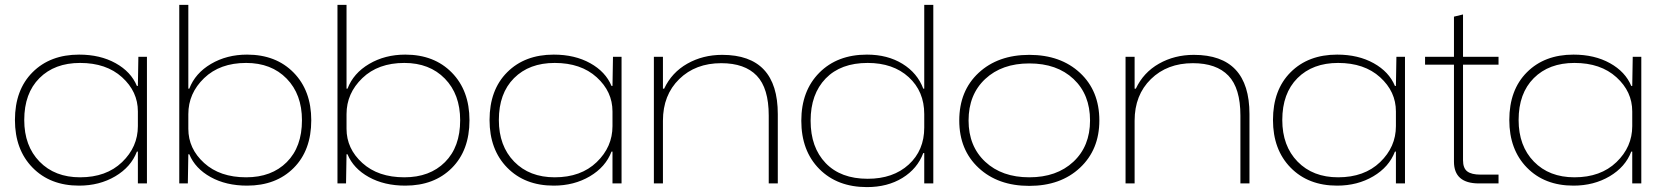

<svg xmlns="http://www.w3.org/2000/svg" viewBox="-20 -749 6788 784"><path d="M303 9Q185 9 113 -64.5Q41 -138 41 -259Q41 -382 113 -454Q185 -526 303 -526Q389 -526 452 -491Q515 -456 539 -398H543L545 -517H580V0H543V-130H539Q515 -67 450.5 -29Q386 9 303 9ZM307 -25Q414 -25 478.5 -87Q543 -149 543 -234V-294Q543 -375 478.5 -433.5Q414 -492 307 -492Q203 -492 141 -430Q79 -368 79 -259Q79 -153 141.5 -89Q204 -25 307 -25Z M989 9Q903 9 840 -26Q777 -61 753 -119H749L747 0H712V-729H749V-387H753Q777 -450 841.5 -488Q906 -526 989 -526Q1107 -526 1179 -452.5Q1251 -379 1251 -258Q1251 -135 1179 -63Q1107 9 989 9ZM985 -25Q1089 -25 1151 -87Q1213 -149 1213 -258Q1213 -364 1150.5 -428Q1088 -492 985 -492Q878 -492 813.5 -430Q749 -368 749 -283V-223Q749 -142 813.5 -83.5Q878 -25 985 -25Z M1635 9Q1549 9 1486 -26Q1423 -61 1399 -119H1395L1393 0H1358V-729H1395V-387H1399Q1423 -450 1487.5 -488Q1552 -526 1635 -526Q1753 -526 1825 -452.5Q1897 -379 1897 -258Q1897 -135 1825 -63Q1753 9 1635 9ZM1631 -25Q1735 -25 1797 -87Q1859 -149 1859 -258Q1859 -364 1796.5 -428Q1734 -492 1631 -492Q1524 -492 1459.5 -430Q1395 -368 1395 -283V-223Q1395 -142 1459.5 -83.5Q1524 -25 1631 -25Z M2241 9Q2123 9 2051 -64.5Q1979 -138 1979 -259Q1979 -382 2051 -454Q2123 -526 2241 -526Q2327 -526 2390 -491Q2453 -456 2477 -398H2481L2483 -517H2518V0H2481V-130H2477Q2453 -67 2388.5 -29Q2324 9 2241 9ZM2245 -25Q2352 -25 2416.5 -87Q2481 -149 2481 -234V-294Q2481 -375 2416.5 -433.5Q2352 -492 2245 -492Q2141 -492 2079 -430Q2017 -368 2017 -259Q2017 -153 2079.5 -89Q2142 -25 2245 -25Z M2650 0V-517H2687V-387H2692Q2723 -453 2786.5 -489Q2850 -525 2929 -525Q3156 -525 3156 -283V0H3119V-277Q3119 -389 3070 -440Q3021 -491 2925 -491Q2820 -491 2753.5 -426Q2687 -361 2687 -256V0Z M3520 15Q3399 15 3325.5 -59Q3252 -133 3252 -256Q3252 -378 3325.5 -452Q3399 -526 3520 -526Q3604 -526 3665 -488.5Q3726 -451 3750 -387H3754V-729H3791V0H3754V-124H3750Q3726 -60 3665 -22.5Q3604 15 3520 15ZM3523 -19Q3627 -19 3690.5 -77Q3754 -135 3754 -228V-283Q3754 -376 3690.5 -434Q3627 -492 3523 -492Q3413 -492 3351.5 -428.5Q3290 -365 3290 -256Q3290 -147 3351.5 -83Q3413 -19 3523 -19Z M3897 -257Q3897 -378 3976 -451.5Q4055 -525 4183 -525Q4311 -525 4390 -451.5Q4469 -378 4469 -257Q4469 -138 4390 -64Q4311 10 4183 10Q4055 10 3976 -63.5Q3897 -137 3897 -257ZM4431 -257Q4431 -363 4363.5 -426.5Q4296 -490 4183 -490Q4071 -490 4003 -426.5Q3935 -363 3935 -257Q3935 -152 4003 -88.5Q4071 -25 4183 -25Q4295 -25 4363 -88.5Q4431 -152 4431 -257Z M4576 0V-517H4613V-387H4618Q4649 -453 4712.5 -489Q4776 -525 4855 -525Q5082 -525 5082 -283V0H5045V-277Q5045 -389 4996 -440Q4947 -491 4851 -491Q4746 -491 4679.5 -426Q4613 -361 4613 -256V0Z M5440 9Q5322 9 5250 -64.5Q5178 -138 5178 -259Q5178 -382 5250 -454Q5322 -526 5440 -526Q5526 -526 5589 -491Q5652 -456 5676 -398H5680L5682 -517H5717V0H5680V-130H5676Q5652 -67 5587.5 -29Q5523 9 5440 9ZM5444 -25Q5551 -25 5615.5 -87Q5680 -149 5680 -234V-294Q5680 -375 5615.5 -433.5Q5551 -492 5444 -492Q5340 -492 5278 -430Q5216 -368 5216 -259Q5216 -153 5278.5 -89Q5341 -25 5444 -25Z M6019 0Q5917 0 5917 -89V-485H5799V-517H5917V-681L5954 -690V-517H6099V-485H5954V-95Q5954 -62 5971.5 -49Q5989 -36 6025 -36H6099V0Z M6405 9Q6287 9 6215 -64.5Q6143 -138 6143 -259Q6143 -382 6215 -454Q6287 -526 6405 -526Q6491 -526 6554 -491Q6617 -456 6641 -398H6645L6647 -517H6682V0H6645V-130H6641Q6617 -67 6552.5 -29Q6488 9 6405 9ZM6409 -25Q6516 -25 6580.5 -87Q6645 -149 6645 -234V-294Q6645 -375 6580.5 -433.5Q6516 -492 6409 -492Q6305 -492 6243 -430Q6181 -368 6181 -259Q6181 -153 6243.5 -89Q6306 -25 6409 -25Z"/></svg>

Font: Mona Sans Expanded ExtraLight
Style: Regular
Weight: 200
Width: 7
Designer: Deni Anggara
Foundry: GitHub
Version: Version 1.001;gftools[0.9.33]